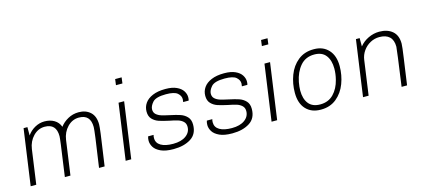

<svg xmlns="http://www.w3.org/2000/svg" viewBox="-57 -1201 3741 1693"><g transform="rotate(-15 1813.5 -355.0)"><path d="M468 -434Q495 -471 540 -496Q585 -521 638 -521Q704 -521 745 -483Q786 -445 786 -371Q786 -350 778 -288Q770 -226 756 -133L737 0H686L693 -49Q734 -322 734 -361Q734 -475 628 -475Q568 -475 523.5 -429Q479 -383 469 -314L425 0H374L390 -115Q422 -334 422 -361Q422 -475 316 -475Q256 -475 211.5 -429Q167 -383 157 -314L113 0H62L134 -511H169V-435Q197 -475 239 -498Q281 -521 326 -521Q377 -521 414.5 -499Q452 -477 468 -434Z M1078 -666H1019L1026 -720H1085ZM980 0H929L1001 -511H1052Z M1607 -399Q1607 -381 1603 -369H1553Q1556 -384 1556 -395Q1556 -426 1528 -450.5Q1500 -475 1423 -475Q1331 -475 1301 -441Q1271 -407 1271 -376Q1271 -348 1289.5 -331.5Q1308 -315 1335 -306.5Q1362 -298 1409 -288Q1467 -276 1502 -264Q1537 -252 1561.5 -226Q1586 -200 1586 -155Q1586 -69 1523.5 -29.5Q1461 10 1367 10H1363Q1292 10 1249 -10Q1206 -30 1188 -59Q1170 -88 1170 -118Q1170 -138 1176 -157H1226Q1222 -145 1222 -128Q1222 -83 1262 -59.5Q1302 -36 1374 -36Q1448 -36 1491 -67.5Q1534 -99 1534 -149Q1534 -179 1515 -197Q1496 -215 1467.5 -224Q1439 -233 1391 -242Q1335 -254 1301 -265.5Q1267 -277 1243 -302Q1219 -327 1219 -371Q1219 -413 1242.5 -447Q1266 -481 1313.5 -501Q1361 -521 1428 -521H1433Q1492 -521 1531.5 -503Q1571 -485 1589 -457Q1607 -429 1607 -399Z M2143 -399Q2143 -381 2139 -369H2089Q2092 -384 2092 -395Q2092 -426 2064 -450.5Q2036 -475 1959 -475Q1867 -475 1837 -441Q1807 -407 1807 -376Q1807 -348 1825.5 -331.5Q1844 -315 1871 -306.5Q1898 -298 1945 -288Q2003 -276 2038 -264Q2073 -252 2097.5 -226Q2122 -200 2122 -155Q2122 -69 2059.5 -29.5Q1997 10 1903 10H1899Q1828 10 1785 -10Q1742 -30 1724 -59Q1706 -88 1706 -118Q1706 -138 1712 -157H1762Q1758 -145 1758 -128Q1758 -83 1798 -59.5Q1838 -36 1910 -36Q1984 -36 2027 -67.5Q2070 -99 2070 -149Q2070 -179 2051 -197Q2032 -215 2003.5 -224Q1975 -233 1927 -242Q1871 -254 1837 -265.5Q1803 -277 1779 -302Q1755 -327 1755 -371Q1755 -413 1778.5 -447Q1802 -481 1849.5 -501Q1897 -521 1964 -521H1969Q2028 -521 2067.5 -503Q2107 -485 2125 -457Q2143 -429 2143 -399Z M2410 -666H2351L2358 -720H2417ZM2312 0H2261L2333 -511H2384Z M2968 -319Q2968 -236 2939.5 -160.5Q2911 -85 2853 -37.5Q2795 10 2712 10H2708Q2624 10 2574.5 -43Q2525 -96 2525 -192Q2525 -276 2553.5 -351.5Q2582 -427 2640.5 -474Q2699 -521 2783 -521H2787Q2869 -521 2918.5 -467.5Q2968 -414 2968 -319ZM2584 -276Q2576 -233 2576 -199Q2576 -124 2610.5 -80Q2645 -36 2716 -36Q2791 -36 2838 -84.5Q2885 -133 2904 -210Q2917 -261 2917 -310Q2917 -385 2882.5 -430Q2848 -475 2777 -475Q2697 -475 2649 -419Q2601 -363 2584 -276Z M3547 -368Q3547 -355 3543 -322Q3539 -289 3531.5 -236.5Q3524 -184 3520 -156L3498 0H3448Q3495 -335 3495 -354Q3495 -415 3463 -445Q3431 -475 3371 -475Q3327 -475 3288 -454Q3249 -433 3223 -396Q3197 -359 3191 -314L3147 0H3096L3168 -511H3202V-435Q3234 -475 3282.5 -498Q3331 -521 3382 -521Q3457 -521 3502 -482.5Q3547 -444 3547 -368Z"/></g></svg>

Font: Chivo Thin Italic
Style: Regular
Weight: 100
Italic angle: -8.05°
Designer: Hector Gatti
Foundry: Omnibus-Type
Version: Version 1.007